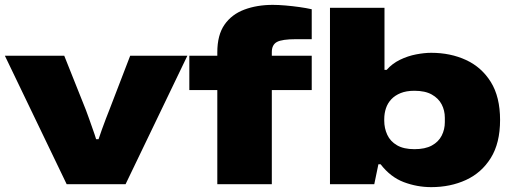

<svg xmlns="http://www.w3.org/2000/svg" viewBox="-20 -757 2111 789"><path d="M254 0 0 -528H244L333 -305Q339 -290 346.5 -268Q354 -246 362 -224Q370 -202 375 -185H385Q391 -203 399 -225.5Q407 -248 415.5 -270Q424 -292 430 -307L515 -528H750L496 0Z M873 0V-387H758V-528H873V-542Q873 -613 902.5 -655.5Q932 -698 984 -717.5Q1036 -737 1101 -737Q1124 -737 1153 -734.5Q1182 -732 1210.5 -728Q1239 -724 1261 -719V-596H1197Q1139 -596 1118 -584.5Q1097 -573 1097 -543V-528H1261V-387H1097V0Z M1752 12Q1694 12 1639.5 -8.5Q1585 -29 1544 -82H1535L1518 0H1336V-725H1560V-470H1569Q1592 -496 1624 -511.5Q1656 -527 1690 -533.5Q1724 -540 1752 -540Q1831 -540 1895 -510.5Q1959 -481 1997 -420Q2035 -359 2035 -264Q2035 -169 1997 -108Q1959 -47 1895 -17.5Q1831 12 1752 12ZM1683 -144Q1727 -144 1754.5 -159Q1782 -174 1795 -199.5Q1808 -225 1808 -255V-273Q1808 -303 1795 -328Q1782 -353 1754.5 -368.5Q1727 -384 1683 -384Q1650 -384 1626.5 -374.5Q1603 -365 1588 -349Q1573 -333 1566 -312Q1559 -291 1559 -267V-261Q1559 -230 1571.5 -203Q1584 -176 1611.5 -160Q1639 -144 1683 -144Z"/></svg>

Font: Archivo Expanded Black
Style: Regular
Weight: 900
Width: 7
Designer: Hector Gatti
Foundry: Omnibus-Type
Version: Version 2.001